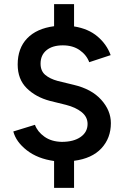

<svg xmlns="http://www.w3.org/2000/svg" viewBox="-20 -800 598 923"><path d="M240 103V-26Q161 -37 109 -77.5Q57 -118 44 -168L148 -200Q160 -167 193.5 -143Q227 -119 277 -118Q334 -118 367.5 -141.5Q401 -165 401 -204Q401 -238 372.5 -261Q344 -284 297 -296L220 -315Q152 -333 108.5 -376Q65 -419 65 -490Q65 -568 110.5 -615.5Q156 -663 240 -674V-780H336V-673Q405 -662 449 -624.5Q493 -587 512 -535L409 -501Q396 -536 363 -559Q330 -582 282 -582Q232 -582 203.5 -558.5Q175 -535 175 -494Q175 -459 197.5 -440Q220 -421 257 -411L335 -392Q420 -372 466.5 -320.5Q513 -269 513 -208Q513 -136 467.5 -87Q422 -38 336 -27V103Z"/></svg>

Font: Figtree SemiBold
Style: Regular
Weight: 600
Designer: Erik Kennedy
Foundry: Erik Kennedy
Version: Version 2.001; ttfautohint (v1.8.4.7-5d5b);gftools[0.9.27]